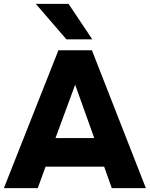

<svg xmlns="http://www.w3.org/2000/svg" viewBox="-22 -966 769 986"><path d="M-2 0 278 -708H450L727 0H552L513 -110H212L172 0ZM263 -257H462L364 -531ZM319 -764 162 -946H330L452 -764Z"/></svg>

Font: Onest ExtraBold
Style: Regular
Weight: 800
Designer: Dmitri Voloshin, Andrey Kudryavtsev
Foundry: Dmitri Voloshin, Andrey Kudryavtsev
Version: Version 1.000;gftools[0.9.33]